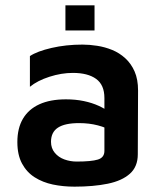

<svg xmlns="http://www.w3.org/2000/svg" viewBox="-20 -684 607 719"><path d="M259 15Q216 15 178 7Q140 -1 110 -20Q80 -39 62.5 -71.5Q45 -104 45 -152Q45 -204 66 -239.5Q87 -275 127.5 -293.5Q168 -312 227 -312Q263 -312 294 -305.5Q325 -299 350 -287.5Q375 -276 391 -263L400 -192Q379 -206 346.5 -214.5Q314 -223 276 -223Q223 -223 197 -206Q171 -189 171 -153Q171 -129 185 -112Q199 -95 221 -87Q243 -79 267 -79Q322 -79 346.5 -86.5Q371 -94 371 -119V-317Q371 -366 340 -388.5Q309 -411 253 -411Q210 -411 165 -396.5Q120 -382 92 -359V-474Q119 -492 173 -504.5Q227 -517 289 -517Q315 -517 344 -512.5Q373 -508 400 -497Q427 -486 449 -466Q471 -446 484 -416.5Q497 -387 497 -345L496 -106Q496 -60 466.5 -33.5Q437 -7 383.5 4Q330 15 259 15ZM225 -570V-664H334V-570Z"/></svg>

Font: Maven Pro SemiBold
Style: Regular
Weight: 600
Designer: Joe Prince
Foundry: Joe Prince
Version: Version 2.103